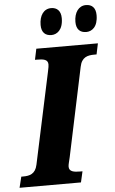

<svg xmlns="http://www.w3.org/2000/svg" viewBox="-82 -959 600 1000"><g transform="rotate(-5 218.0 -459.0)"><path d="M396 -778C425 -778 457 -799 457 -861C457 -900 437 -918 406 -918C368 -918 344 -884 344 -835C344 -796 364 -778 396 -778ZM214 -778C242 -778 275 -799 275 -861C275 -900 254 -918 224 -918C185 -918 162 -884 162 -835C162 -796 182 -778 214 -778ZM-21 0H300L313 -57H302C268 -57 243 -61 243 -87C243 -99 248 -113 253 -136L351 -600C361 -650 392 -657 428 -657H439L451 -714H129L117 -657H127C162 -657 185 -653 185 -627C185 -621 184 -610 179 -589L77 -112C67 -64 36 -57 3 -57H-7Z"/></g></svg>

Font: Noto Serif ExtraCondensed Black
Style: Italic
Weight: 900
Width: 2
Italic angle: -12°
Designer: Monotype Design Team
Foundry: Monotype Imaging Inc.
Version: Version 2.014